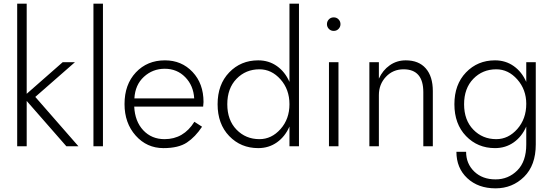

<svg xmlns="http://www.w3.org/2000/svg" viewBox="-20 -800 3024 1050"><path d="M323 -460H390L173 -270L409 0H343L126 -248V0H74V-780H126V-287Z M491 -780H543V0H491Z M661 -231Q661 -338 723 -404Q785 -470 882 -470Q973 -470 1033 -406.5Q1093 -343 1093 -242Q1093 -233 1091 -217H714Q718 -136 763.5 -87.5Q809 -39 880 -39Q984 -39 1043 -134L1085 -107Q1048 -51 1002 -20.5Q956 10 874 10Q783 10 722 -58.5Q661 -127 661 -231ZM1042 -262Q1038 -332 993 -378Q948 -424 881 -424Q815 -424 767 -380Q719 -336 715 -262Z M1399 -39Q1465 -39 1514 -94Q1563 -149 1563 -230Q1563 -311 1514 -366Q1465 -421 1399 -421Q1324 -421 1273.5 -369Q1223 -317 1223 -230Q1223 -143 1273.5 -91Q1324 -39 1399 -39ZM1392 -470Q1450 -470 1494.5 -438.5Q1539 -407 1563 -352V-780H1615V0H1563V-108Q1539 -53 1494.5 -21.5Q1450 10 1392 10Q1297 10 1233.5 -56Q1170 -122 1170 -230Q1170 -338 1233.5 -404Q1297 -470 1392 -470Z M1779 -460H1831V0H1779ZM1778.5 -642Q1768 -653 1768 -668Q1768 -683 1778.5 -694Q1789 -705 1805 -705Q1821 -705 1831.5 -694Q1842 -683 1842 -668Q1842 -653 1831.5 -642Q1821 -631 1805 -631Q1789 -631 1778.5 -642Z M2295 -296Q2295 -421 2187 -421Q2129 -421 2090.5 -380Q2052 -339 2052 -280V0H2000V-460H2052V-370Q2073 -416 2111.5 -443Q2150 -470 2199 -470Q2270 -470 2308.5 -426Q2347 -382 2347 -302V0H2295Z M2694 -39Q2760 -39 2809 -94.5Q2858 -150 2858 -232Q2858 -310 2809 -365.5Q2760 -421 2694 -421Q2619 -421 2568.5 -369Q2518 -317 2518 -230Q2518 -143 2568.5 -91Q2619 -39 2694 -39ZM2687 -470Q2745 -470 2789.5 -438.5Q2834 -407 2858 -352V-460H2910V-10Q2910 104 2846 167Q2782 230 2690 230Q2595 230 2535.5 174.5Q2476 119 2476 30H2529Q2529 95 2573.5 138Q2618 181 2690 181Q2760 181 2809 132Q2858 83 2858 -10V-108Q2834 -53 2789.5 -21.5Q2745 10 2687 10Q2592 10 2528.5 -56Q2465 -122 2465 -230Q2465 -338 2528.5 -404Q2592 -470 2687 -470Z"/></svg>

Font: Renner* Light
Style: Light
Weight: 300
Version: Version 003.000 ; ttfautohint (v0.97) -l 8 -r 50 -G 200 -x 1